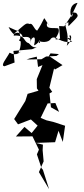

<svg xmlns="http://www.w3.org/2000/svg" viewBox="-37 -1216 588 1342"><path d="M180 -931C179 -949 222 -987 201 -899C245 -915 267 -980 207 -979C275 -913 221 -901 238 -929C250 -921 304 -916 318 -945C350 -979 384 -906 468 -926C385 -978 468 -936 454 -950C431 -990 496 -967 430 -896C452 -984 408 -1033 424 -1056C508 -1066 429 -1092 442 -1033C511 -1104 516 -1101 495 -1126C450 -1133 482 -1131 465 -1097C449 -1113 446 -1188 505 -1196L465 -1112L412 -1032L376 -1034L383 -946C307 -923 393 -974 370 -1018C332 -1024 280 -1008 292 -1056C326 -1014 297 -1049 275 -1086C269 -1096 270 -1072 223 -1002C203 -1006 190 -1060 172 -1048C142 -1057 148 -1054 62 -981C99 -971 61 -949 23 -1027C95 -994 120 -984 138 -994C79 -1045 84 -951 90 -1008C131 -914 71 -948 108 -926C112 -861 70 -832 110 -856C63 -815 31 -854 29 -846C11 -810 -39 -755 -5 -753L65 -779L57 -860L187 -872L220 -886C186 -879 172 -911 162 -915C126 -924 144 -974 59 -967C56 -992 115 -999 121 -957C151 -958 186 -966 176 -911L187 -979ZM358 -825 285 -821 253 -802 149 -800 171 -808 220 -820 229 -748 260 -761 220 -663 221 -598 232 -582 156 -560 140 -510 62 -384 89 -347 179 -381 226 -338 184 -286 134 -329 74 -262 190 -263 235 -170 221 -137 253 -41 263 -29 306 106 235 -13 268 -88 261 -166 263 -205 212 -217 348 -222 372 -302 402 -224 418 -337 335 -364 288 -375 247 -392 296 -493 350 -496 376 -434 319 -466 309 -563 328 -574 308 -603 341 -738 347 -730 400 -761 305 -825 316 -843 375 -838Z"/></svg>

Font: Hussar Lance
Style: ExBd
Weight: 700
Foundry: Cannot Into Space Fonts, PlusOne Fonts
Version: Version 2.270